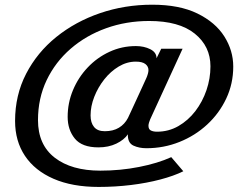

<svg xmlns="http://www.w3.org/2000/svg" viewBox="-20 -766 1024 796"><path d="M740 -56Q700.5 -36.5 644.5 -21.8Q588.5 -7 523 1Q457.5 9 389 9Q279.5 9 202 -24.8Q124.5 -58.5 83.5 -119.8Q42.5 -181 42.5 -264.5Q42.5 -371.5 88.2 -460Q134 -548.5 213.2 -612.5Q292.5 -676.5 394.8 -711.5Q497 -746.5 611 -746.5Q724 -746.5 798.5 -710Q873 -673.5 910 -615Q947 -556.5 947 -490Q947 -419 918 -357.5Q889 -296 839 -249.8Q789 -203.5 724 -177.5Q659 -151.5 587 -151.5Q557 -151.5 533.5 -162.2Q510 -173 510 -206.5Q510 -207.5 510.5 -209.5Q494.5 -186 462.2 -170.5Q430 -155 388 -155Q320 -155 290.2 -191.5Q260.5 -228 260.5 -281.5Q260.5 -339.5 282.5 -392.2Q304.5 -445 343.5 -486.2Q382.5 -527.5 433.8 -551.2Q485 -575 543.5 -575Q577 -575 603 -562Q629 -549 629 -524.5L648.5 -564H737L602.5 -271Q600 -265.5 597.8 -257.8Q595.5 -250 595.5 -245Q595.5 -230 605.5 -225Q615.5 -220 631 -220Q679 -220 719.5 -243.2Q760 -266.5 789.8 -305.2Q819.5 -344 836 -392.2Q852.5 -440.5 852.5 -491Q852.5 -574 787.5 -626.5Q722.5 -679 598.5 -679Q503.5 -679 420 -649Q336.5 -619 273 -564Q209.5 -509 173.5 -433.8Q137.5 -358.5 137.5 -268Q137.5 -166 207 -112.2Q276.5 -58.5 396 -58.5Q479 -58.5 556.5 -73.8Q634 -89 690 -114.5ZM414.5 -222Q449 -222 473 -236.5Q497 -251 510.5 -277Q512 -279.5 522.2 -302Q532.5 -324.5 546.2 -354Q560 -383.5 571.5 -409Q583 -434.5 587 -443Q590.5 -451 593 -459.8Q595.5 -468.5 595.5 -475.5Q595.5 -490.5 582.8 -500.5Q570 -510.5 543 -510.5Q506 -510.5 472.2 -490.2Q438.5 -470 412.2 -436.8Q386 -403.5 370.8 -364.5Q355.5 -325.5 355.5 -287.5Q355.5 -257 370 -239.5Q384.5 -222 414.5 -222Z"/></svg>

Font: Epilogue SemiBold
Style: Italic
Weight: 600
Italic angle: -12°
Designer: Tyler Finck
Foundry: Etcetera Type Co
Version: Version 2.111; ttfautohint (v1.8.3)